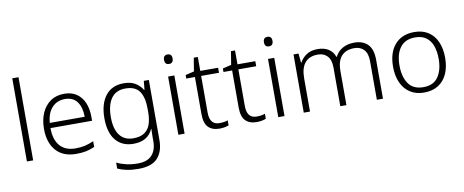

<svg xmlns="http://www.w3.org/2000/svg" viewBox="-80 -1124 4173 1728"><g transform="rotate(-10 2007.0 -260.0)"><path d="M145 0H88V-760H145Z M523 -542Q591 -542 636.5 -510.5Q682 -479 705.5 -424Q729 -369 729 -298V-259H349Q349 -153 398.5 -96.5Q448 -40 540 -40Q589 -40 626 -48.5Q663 -57 707 -76V-24Q667 -6 628 2Q589 10 538 10Q418 10 354 -63Q290 -136 290 -262Q290 -343 317.5 -406Q345 -469 397 -505.5Q449 -542 523 -542ZM522 -494Q449 -494 403.5 -445Q358 -396 351 -306H670Q670 -390 633.5 -442Q597 -494 522 -494Z M1068 -542Q1130 -542 1171.5 -517.5Q1213 -493 1238 -451H1242L1250 -532H1296V17Q1296 122 1242 181Q1188 240 1067 240Q1007 240 960.5 230.5Q914 221 877 204V149Q914 168 963 179.5Q1012 191 1069 191Q1156 191 1198 145Q1240 99 1240 20V-11Q1240 -32 1240.5 -53.5Q1241 -75 1242 -94H1239Q1193 10 1061 10Q958 10 900 -60Q842 -130 842 -262Q842 -391 900 -466.5Q958 -542 1068 -542ZM1074 -493Q987 -493 944 -432Q901 -371 901 -261Q901 -153 944 -96Q987 -39 1068 -39Q1134 -39 1171.5 -65.5Q1209 -92 1224.5 -139Q1240 -186 1240 -246V-281Q1240 -382 1202.5 -437.5Q1165 -493 1074 -493Z M1501 -729Q1540 -729 1540 -686Q1540 -642 1501 -642Q1462 -642 1462 -686Q1462 -729 1501 -729ZM1529 -532V0H1472V-532Z M1855 -39Q1877 -39 1897 -42Q1917 -45 1932 -51V-5Q1917 1 1895 5.5Q1873 10 1848 10Q1781 10 1745 -27Q1709 -64 1709 -148V-486H1630V-518L1709 -537L1729 -659H1766V-532H1929V-486H1766V-151Q1766 -39 1855 -39Z M2195 -39Q2217 -39 2237 -42Q2257 -45 2272 -51V-5Q2257 1 2235 5.5Q2213 10 2188 10Q2121 10 2085 -27Q2049 -64 2049 -148V-486H1970V-518L2049 -537L2069 -659H2106V-532H2269V-486H2106V-151Q2106 -39 2195 -39Z M2414 -729Q2453 -729 2453 -686Q2453 -642 2414 -642Q2375 -642 2375 -686Q2375 -729 2414 -729ZM2442 -532V0H2385V-532Z M3174 -542Q3253 -542 3297.5 -497Q3342 -452 3342 -355V0H3286V-353Q3286 -424 3253.5 -458.5Q3221 -493 3166 -493Q3090 -493 3049 -448.5Q3008 -404 3008 -311V0H2952V-353Q2952 -424 2919.5 -458.5Q2887 -493 2832 -493Q2756 -493 2715.5 -446Q2675 -399 2675 -302V0H2618V-532H2664L2672 -448H2676Q2696 -487 2736.5 -514.5Q2777 -542 2840 -542Q2898 -542 2938 -517Q2978 -492 2995 -443H2998Q3021 -490 3066.5 -516Q3112 -542 3174 -542Z M3957 -267Q3957 -183 3929.5 -121Q3902 -59 3848.5 -24.5Q3795 10 3718 10Q3644 10 3591 -24Q3538 -58 3509.5 -120.5Q3481 -183 3481 -267Q3481 -396 3545 -469Q3609 -542 3722 -542Q3798 -542 3850.5 -507.5Q3903 -473 3930 -411Q3957 -349 3957 -267ZM3540 -267Q3540 -164 3583.5 -101.5Q3627 -39 3719 -39Q3812 -39 3855 -102Q3898 -165 3898 -267Q3898 -333 3880 -384Q3862 -435 3823 -464Q3784 -493 3721 -493Q3631 -493 3585.5 -433Q3540 -373 3540 -267Z"/></g></svg>

Font: Noto Sans Tamil Light
Style: Regular
Weight: 300
Designer: Jelle Bosma - Monotype Design Team
Foundry: Monotype Imaging Inc.
Version: Version 2.004; ttfautohint (v1.8.4.7-5d5b)